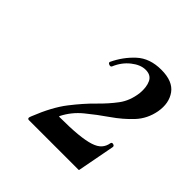

<svg xmlns="http://www.w3.org/2000/svg" viewBox="-103 -808 484 484"><g transform="rotate(45 139.5 -566.0)"><path d="M63 -403Q55 -403 60 -414Q81 -467 105.5 -498.5Q130 -530 153 -552.5Q176 -575 192 -596.5Q208 -618 212 -649Q214 -672 207 -686.5Q200 -701 181 -701Q163 -701 144 -686Q125 -671 115 -647Q113 -643 107.5 -645Q102 -647 103 -651Q118 -683 143 -706Q168 -729 209 -729Q250 -729 266.5 -706Q283 -683 277 -649Q271 -617 250 -594.5Q229 -572 201.5 -553Q174 -534 149 -513.5Q124 -493 110 -465Q109 -463 111 -463Q150 -463 175.5 -465.5Q201 -468 216.5 -473Q232 -478 239.5 -486.5Q247 -495 249 -507Q250 -512 255.5 -510.5Q261 -509 260 -504L241 -404Q241 -403 239 -403Q201 -403 152.5 -403Q104 -403 63 -403Z"/></g></svg>

Font: Cormorant Light
Style: Bold Italic
Weight: 700
Italic angle: -10°
Version: Version 4.000